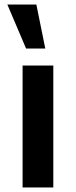

<svg xmlns="http://www.w3.org/2000/svg" viewBox="-20 -830 336 850"><path d="M180.5 -615 141 -810H12.5L95.5 -615ZM216 0H80V-540H216Z"/></svg>

Font: Hauora ExtraBold
Style: Regular
Weight: 800
Designer: Wayne Shih
Foundry: WCYS
Version: Version 1.001